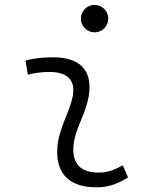

<svg xmlns="http://www.w3.org/2000/svg" viewBox="-20 -764 626 793"><path d="M487.3 -81.1C447.3 -59.6 423.3 -51.3 385.3 -51.3C314 -51.3 278.3 -87.4 283.2 -157.7C287.6 -225.6 325.2 -275.4 341.8 -345.2C371.1 -463.9 318.8 -527.3 200.2 -527.3C161.6 -527.3 123 -524.4 85 -513.7L95.2 -455.6C125 -463.4 154.8 -466.8 184.6 -466.8C262.7 -466.8 296.9 -428.2 277.8 -355C262.7 -293.9 221.2 -226.1 216.8 -153.3C210 -46.4 266.6 9.8 379.4 9.8C432.6 9.8 471.7 -8.3 508.8 -31.2ZM370.6 -630.4C401.9 -630.4 427.2 -655.8 427.2 -687C427.2 -718.3 401.9 -743.7 370.6 -743.7C339.4 -743.7 314 -718.3 314 -687C314 -655.8 339.4 -630.4 370.6 -630.4Z"/></svg>

Font: Cascadia Code NF Light
Style: Italic
Weight: 300
Italic angle: -10°
Monospace: yes
Designer: Aaron Bell
Foundry: Saja Typeworks
Version: Version 2404.023